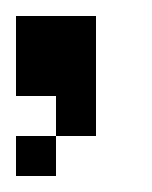

<svg xmlns="http://www.w3.org/2000/svg" viewBox="-20 -120 190 240"><path d="M0 0H50V50H0V100H50V50H100V-100H0Z"/></svg>

Font: Analogue OS
Style: Regular
Weight: 400
Designer: AbFarid
Version: Version 1.000